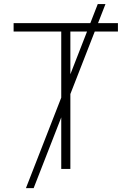

<svg xmlns="http://www.w3.org/2000/svg" viewBox="-20 -843 656 958"><path d="M109.4 95.7 467.8 -822.8H506.3L147.9 95.7ZM47.9 -685.5V-727.5H568.4V-685.5H331.1V0H285.6V-685.5Z"/></svg>

Font: Inter 20pt ExtraLight
Style: Regular
Weight: 250
Version: Version 4.001;git-66647c0bb